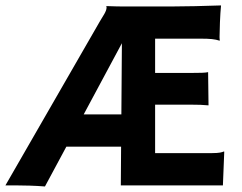

<svg xmlns="http://www.w3.org/2000/svg" viewBox="-27 -673 880 697"><path d="M-7.3 0H31.2C57.1 0 101.1 1 136.2 3.9L213.9 -140.6H412.6L411.6 0H782.2L787.1 -122.6L785.2 -123C778.8 -120.1 768.6 -117.2 743.2 -117.2H536.1V-293H669.4C690.4 -293 710.9 -292.5 730 -290.5L728.5 -411.1C718.8 -408.7 700.2 -408.2 664.1 -408.2H536.1V-532.7H697.8C738.3 -532.7 752.4 -530.8 770 -525.4L771 -526.9C770.5 -528.8 770 -533.7 770 -538.6C770 -559.1 772 -621.6 775.4 -653.3C638.2 -648.4 557.1 -649.4 426.8 -649.4C407.7 -649.4 387.2 -649.9 359.4 -650.9L358.9 -649.9C359.4 -648.4 359.9 -647.5 359.9 -646C359.9 -631.3 346.2 -614.3 335.4 -595.2ZM276.9 -257.8 415.5 -516.1 413.6 -257.8Z"/></svg>

Font: HammersmithOne
Style: Regular
Weight: 400
Designer: Nicole Fally
Foundry: Nicole Fally
Version: Version 1.003